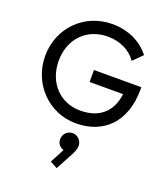

<svg xmlns="http://www.w3.org/2000/svg" viewBox="-181 -830 1134 1295"><g transform="rotate(20 386.5 -183.0)"><path d="M396 10C591 10 729 -115 729 -356V-370H389V-284H629C614 -152 527 -80 393 -81C250 -81 144 -191 144 -348C144 -504 249 -614 402 -614C487 -614 563 -579 607 -515L672 -580C610 -659 513 -704 402 -704C200 -704 47 -548 47 -348C47 -148 201 10 396 10ZM379 338 446 213C463 181 467 162 467 147C467 109 436 79 401 79C363 79 334 109 334 147C334 178 356 202 381 207L327 310Z"/></g></svg>

Font: Outfit
Style: Regular
Weight: 400
Designer: Rodrigo Fuenzalida
Foundry: fragTYPE
Version: Version 1.100;gftools[0.9.27]